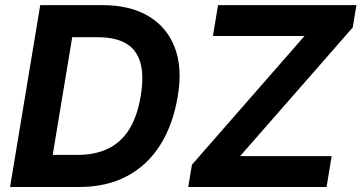

<svg xmlns="http://www.w3.org/2000/svg" viewBox="-20 -748 1446 768"><path d="M296.2 0H87.7L108.8 -128.4H290.3Q360.7 -128.4 412.4 -153.4Q464 -178.3 496.9 -230.7Q529.7 -283.1 542.8 -364.2Q556.4 -445.7 541.4 -497.7Q526.4 -549.6 483.7 -574.4Q441 -599.1 371.5 -599.1H183.6L204.9 -727.5H389.8Q499.4 -727.5 573.3 -683.8Q647.3 -640.1 678.8 -558.7Q710.3 -477.3 691.2 -363.7Q672.4 -249.8 621.1 -168.3Q569.8 -86.9 488.2 -43.5Q406.6 0 296.2 0ZM290.1 -727.5 169.5 0H20.3L140.9 -727.5ZM732.9 0 747.8 -89.2 1198.1 -604.1H831.7L852.2 -727.5H1405.8L1390.8 -637.9L940.4 -123.5H1306.7L1286.2 0Z"/></svg>

Font: Inter
Style: Italic
Weight: 400
Italic angle: -9.3988°
Designer: Rasmus Andersson
Foundry: rsms
Version: Version 4.001;git-66647c0bb